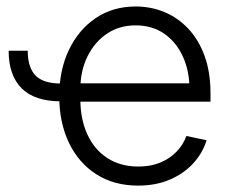

<svg xmlns="http://www.w3.org/2000/svg" viewBox="-20 -564 718 595"><path d="M168.9 -250Q87.4 -250 47.1 -290.3Q6.8 -330.6 6.8 -406.7H65.9Q65.9 -355.5 89.8 -330.3Q113.8 -305.2 168.9 -305.2ZM408.2 11.2Q333 11.2 278.1 -24.2Q223.1 -59.6 193.4 -122.1Q163.6 -184.6 163.6 -265.6Q163.6 -346.7 193.6 -409.4Q223.6 -472.2 276.9 -508.1Q330.1 -543.9 400.4 -543.9Q447.8 -543.9 489.5 -526.6Q531.2 -509.3 563.5 -475.1Q595.7 -440.9 614 -390.6Q632.3 -340.3 632.3 -274.9V-249H203.6V-305.7H596.7L567.4 -285.2Q567.4 -343.3 546.9 -388.4Q526.4 -433.6 489 -459.5Q451.7 -485.4 400.4 -485.4Q349.1 -485.4 310.5 -459Q272 -432.6 250.5 -387.9Q229 -343.3 229 -288.1V-257.3Q229 -194.8 250.7 -147.5Q272.5 -100.1 313 -74Q353.5 -47.9 408.7 -47.9Q447.3 -47.9 477.1 -60.3Q506.8 -72.8 527.3 -94.2Q547.9 -115.7 557.6 -142.6L620.1 -129.4Q608.4 -90.3 579.3 -58.3Q550.3 -26.4 506.8 -7.6Q463.4 11.2 408.2 11.2Z"/></svg>

Font: Inter 20pt Light
Style: Regular
Weight: 300
Version: Version 4.001;git-66647c0bb